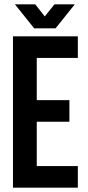

<svg xmlns="http://www.w3.org/2000/svg" viewBox="-20 -868 408 888"><path d="M150 -405H301V-305H150V-100H340V0H40V-700H340V-600H150ZM143 -848 187 -792 232 -848H326L237 -737H138L49 -848Z"/></svg>

Font: Bebas Neue
Style: Regular
Weight: 400
Designer: Ryoichi Tsunekawa
Foundry: Ryoichi Tsunekawa
Version: Version 1.300